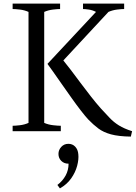

<svg xmlns="http://www.w3.org/2000/svg" viewBox="-20 -727 752 1064"><path d="M705 30Q637 29 595 17.5Q553 6 525 -15Q497 -36 469 -65Q454 -81 429.5 -112.5Q405 -144 377 -183.5Q349 -223 322 -261.5Q295 -300 274 -330Q253 -360 243 -373L512 -661Q493 -671 472 -674Q451 -677 440 -677V-707H668V-677Q654 -677 629 -674Q604 -671 581 -661L331 -392Q347 -373 372 -340Q397 -307 426 -268Q455 -229 484.5 -191.5Q514 -154 538 -127Q565 -98 587.5 -74Q610 -50 639 -32Q668 -14 712 0ZM50 0V-30Q64 -30 90 -33Q116 -36 138 -46V-661Q116 -671 90 -674Q64 -677 50 -677V-707H313V-677Q299 -677 273.5 -674Q248 -671 225 -661V-46Q248 -36 275 -33Q302 -30 317 -30V0ZM312 317 298 298Q327 276 343.5 246Q360 216 360 180H359Q335 180 319.5 164.5Q304 149 304 126Q304 104 319.5 87Q335 70 359 70Q382 70 397 86Q412 102 414 128Q417 156 407.5 192Q398 228 374.5 261.5Q351 295 312 317Z"/></svg>

Font: Joan
Style: Regular
Weight: 400
Designer: Paolo Biagini
Version: Version 1.001; ttfautohint (v1.8.4.7-5d5b);gftools[0.9.30]